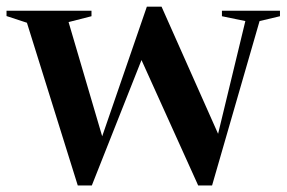

<svg xmlns="http://www.w3.org/2000/svg" viewBox="-24 -544 858 574"><path d="M709.5 -481 639.5 -495.5V-512H813V-495.5L752 -481L610 10.5H568.5L399 -364.5L250.5 10.5H208.5L56.5 -476L-4.5 -496V-512H249.5V-495.5L181 -478L281.5 -136.5L415 -524H459L628 -144Z"/></svg>

Font: Newsreader 72pt Medium
Style: Regular
Weight: 500
Designer: Hugues Gentile
Foundry: Production Type
Version: Version 1.003; ttfautohint (v1.8.3)